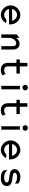

<svg xmlns="http://www.w3.org/2000/svg" viewBox="1956 -2640 695 4647"><g transform="rotate(90 2303.5 -316.5)"><path d="M570 -187V-225C570 -356 461 -462 341 -462C221 -462 110 -357 110 -226C110 -95 221 11 341 11C418 11 492 -36 535 -106L538 -111L533 -114C533 -114 469 -141 432 -108C407 -85 376 -70 341 -70C274 -70 216 -119 198 -187ZM198 -262C215 -330 273 -381 341 -381C409 -381 467 -331 483 -262Z M1179 -283C1179 -378 1128 -443 1038 -443C973 -443 928 -404 897 -356V-437L813 -376V0H897V-187C897 -240 915 -283 938 -312C958 -339 990 -361 1031 -361C1077 -361 1097 -325 1097 -273V0H1179Z M1805 -33 1769 -105 1764 -102C1735 -81 1730 -70 1672 -70C1613 -70 1587 -104 1587 -168V-367H1762V-449H1587V-632H1501V-449H1419V-367H1501V-160C1503 -50 1567 11 1672 11C1741 11 1769 -8 1802 -31Z M2100 -512C2137 -512 2167 -541 2167 -578C2167 -615 2137 -644 2100 -644C2063 -644 2033 -615 2033 -578C2033 -541 2063 -512 2100 -512ZM2142 -451H2059V0H2142Z M2782 -33 2746 -105 2741 -102C2712 -81 2707 -70 2649 -70C2590 -70 2564 -104 2564 -168V-367H2739V-449H2564V-632H2478V-449H2396V-367H2478V-160C2480 -50 2544 11 2649 11C2718 11 2746 -8 2779 -31Z M3077 -512C3114 -512 3144 -541 3144 -578C3144 -615 3114 -644 3077 -644C3040 -644 3010 -615 3010 -578C3010 -541 3040 -512 3077 -512ZM3119 -451H3036V0H3119Z M3838 -187V-225C3838 -356 3729 -462 3609 -462C3489 -462 3378 -357 3378 -226C3378 -95 3489 11 3609 11C3686 11 3760 -36 3803 -106L3806 -111L3801 -114C3801 -114 3737 -141 3700 -108C3675 -85 3644 -70 3609 -70C3542 -70 3484 -119 3466 -187ZM3466 -262C3483 -330 3541 -381 3609 -381C3677 -381 3735 -331 3751 -262Z M4108 -49C4159 0 4222 11 4287 11C4429 11 4482 -57 4482 -136C4482 -201 4443 -232 4396 -250C4336 -274 4249 -267 4192 -288C4174 -295 4161 -302 4161 -323C4161 -365 4206 -381 4265 -381C4337 -381 4377 -367 4411 -334L4418 -327L4425 -402L4424 -403C4389 -447 4320 -462 4260 -462C4153 -462 4074 -399 4074 -325C4074 -241 4139 -215 4203 -203C4251 -193 4314 -193 4356 -178C4377 -171 4395 -161 4395 -138C4395 -89 4346 -70 4281 -70C4202 -70 4161 -85 4102 -139L4092 -148L4106 -51Z"/></g></svg>

Font: Charger Monospace
Style: Regular
Weight: 400
Designer: Jasper
Foundry: Cannot Into Space Fonts
Version: Version 0.980